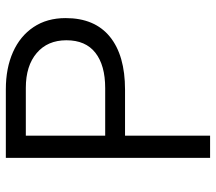

<svg xmlns="http://www.w3.org/2000/svg" viewBox="-61 -679 740 658"><g transform="rotate(-90 309.0 -350.0)"><path d="M97 0V-700H332Q404.5 -700 459.5 -675.5Q514.5 -651 545.2 -605Q576 -559 576 -495Q576 -395.5 512.2 -343.5Q448.5 -291.5 330.5 -291.5H173V0ZM173 -359.5H336Q414 -359.5 457 -393Q500 -426.5 500 -492.5Q500 -557 456.2 -594.2Q412.5 -631.5 337 -631.5H173Z"/></g></svg>

Font: Geologica ExtraLight
Style: Regular
Weight: 200
Designer: Sindre Bremnes, Frode Helland
Foundry: Monokrom Skriftforlag AS
Version: Version 1.010; ttfautohint (v1.8.4.7-5d5b);gftools[0.9.28]